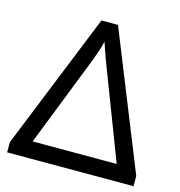

<svg xmlns="http://www.w3.org/2000/svg" viewBox="-106 -812 852 907"><g transform="rotate(15 319.5 -358.5)"><path d="M10 0V-50L279 -717H360L628 -50V0ZM113 -81H524L357 -517Q354 -525 346 -546Q338 -567 330.5 -589.5Q323 -612 319 -624Q312 -593 301 -563.5Q290 -534 284 -517Z"/></g></svg>

Font: Noto Sans Living
Style: Regular
Weight: 400
Designer: Monotype Design Team
Foundry: Monotype Imaging Inc.
Version: Version 2.013; ttfautohint (v1.8.4.7-5d5b)